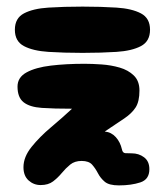

<svg xmlns="http://www.w3.org/2000/svg" viewBox="-20 -563 499 581"><path d="M230 -403Q173 -403 126.5 -406Q80 -409 52.5 -423.5Q25 -438 25 -473Q25 -508 52.5 -522.5Q80 -537 126.5 -540Q173 -543 230 -543Q286 -543 332.5 -540Q379 -537 406.5 -522.5Q434 -508 434 -473Q434 -438 406.5 -423.5Q379 -409 332.5 -406Q286 -403 230 -403ZM340 -2Q310 -2 297 -13Q284 -24 276.5 -38.5Q269 -53 259 -64.5Q249 -76 227 -76Q206 -76 192.5 -65Q179 -54 167 -39.5Q155 -25 140.5 -14Q126 -3 103 -3Q82 -3 66.5 -17Q51 -31 51 -57Q51 -88 75.5 -118.5Q100 -149 134.5 -178Q169 -207 198 -234Q143 -234 106.5 -236.5Q70 -239 51.5 -253.5Q33 -268 33 -301Q33 -329 60.5 -344Q88 -359 134 -364.5Q180 -370 236 -370Q259 -370 287.5 -368Q316 -366 342 -358.5Q368 -351 385 -334.5Q402 -318 402 -289Q402 -256 390.5 -238Q379 -220 356 -204.5Q333 -189 297 -165Q317 -163 330.5 -148Q344 -133 349 -111Q351 -100 359.5 -99.5Q368 -99 379 -99Q400 -99 416 -87Q432 -75 432 -51Q432 -20 404.5 -11Q377 -2 340 -2Z"/></svg>

Font: Cherry Bomb One
Style: Regular
Weight: 400
Designer: satsuyako
Foundry: satsuyako
Version: Version 4.100; ttfautohint (v1.8.3)